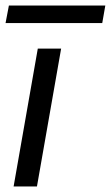

<svg xmlns="http://www.w3.org/2000/svg" viewBox="-45 -671 399 691"><path d="M4 0 91 -496H175L88 0ZM-25 -588 -13 -651H334L323 -588Z"/></svg>

Font: DM Sans 36pt
Style: Italic
Weight: 400
Italic angle: -10°
Designer: Colophon Foundry, Jonny Pinhorn
Foundry: Colophon Foundry
Version: Version 4.004;gftools[0.9.30]